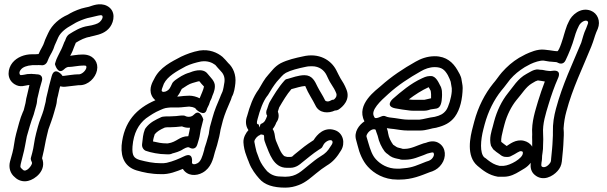

<svg xmlns="http://www.w3.org/2000/svg" viewBox="-20 -784 2784 881"><path d="M302 -528C305 -534 310 -542 313 -550L319 -566C321 -570 326 -584 328 -588C349 -601 371 -612 393 -615C394 -615 394 -616 395 -616L412 -620C438 -626 466 -634 485 -660C504 -686 513 -735 471 -757C437 -774 402 -757 388 -753L370 -749C349 -745 320 -733 302 -723C298 -721 293 -717 290 -716C255 -701 219 -672 201 -632C197 -622 187 -604 183 -590C179 -575 166 -558 157 -536C155 -536 147 -535 142 -535H127C93 -535 58 -522 37 -496C16 -470 8 -423 46 -398C74 -380 95 -393 115 -394C110 -375 108 -360 103 -342C99 -329 99 -318 97 -311L89 -279C88 -275 86 -273 85 -270C72 -241 63 -203 54 -170C46 -142 44 -107 37 -83L26 -43C19 -16 26 12 49 30C62 43 85 52 109 46C141 39 195 -2 173 -58L176 -71C184 -102 188 -134 195 -161L202 -190C210 -213 221 -241 228 -267L237 -299C242 -317 240 -324 243 -334C248 -351 249 -363 253 -377L256 -388C262 -387 270 -385 279 -386C297 -388 320 -391 340 -393H346C385 -393 418 -427 425 -461C433 -498 409 -526 379 -532C355 -537 325 -531 302 -528ZM343 -482C347 -482 353 -483 356 -483C369 -483 379 -486 376 -472C373 -460 358 -445 344 -443H339C320 -443 292 -438 274 -436C264 -435 265 -437 264 -440C264 -440 230 -481 217 -434L205 -389C201 -372 199 -361 195 -346C190 -328 191 -320 188 -311L180 -279C174 -257 161 -230 154 -203L146 -173C137 -140 135 -107 128 -83L122 -61C119 -51 125 -45 127 -37C129 -28 100 12 84 -6C76 -14 71 -14 75 -31L85 -71C93 -99 98 -134 103 -158C112 -190 122 -225 132 -251C135 -257 135 -261 137 -267L146 -299C150 -312 150 -322 151 -330C156 -348 158 -362 162 -377L172 -412C173 -415 181 -443 148 -443C144 -443 142 -444 139 -444H136C128 -445 128 -445 124 -445C117 -445 111 -444 105 -444C82 -439 74 -439 73 -440C70 -442 65 -452 76 -465C85 -476 102 -483 128 -485H143C154 -485 163 -486 168 -485C184 -482 195 -493 199 -506L205 -520C212 -535 224 -551 231 -576C234 -584 243 -601 247 -612C258 -636 283 -655 311 -670C317 -673 324 -678 328 -680C341 -687 366 -697 381 -701L399 -705C424 -710 441 -717 448 -713C450 -712 455 -705 444 -690C436 -679 426 -674 401 -668L385 -665C349 -660 320 -641 299 -628C284 -619 280 -600 279 -598C275 -591 274 -589 272 -583L266 -568C261 -555 252 -541 245 -525L239 -512C236 -505 234 -496 232 -490C232 -490 245 -438 274 -466C281 -473 288 -476 294 -477H300C311 -477 337 -482 343 -482Z M852 -198C850 -188 847 -170 844 -159C802 -159 793 -132 750 -126H745C721 -126 704 -130 682 -135C683 -146 687 -159 690 -168C701 -181 714 -189 737 -199C739 -199 742 -199 746 -200H760C778 -200 796 -202 815 -204C827 -199 838 -197 852 -198ZM781 -251C774 -251 767 -250 760 -250H744C740 -250 735 -249 731 -249C728 -249 724 -248 721 -247C695 -235 668 -223 648 -196C647 -194 646 -192 645 -191C636 -169 635 -148 632 -123C630 -108 639 -96 649 -92C671 -84 710 -76 743 -76C764 -74 770 -80 771 -80C782 -83 804 -88 821 -100C837 -109 845 -110 849 -107C852 -105 877 -91 886 -123C890 -138 895 -149 898 -171C899 -179 900 -184 901 -189L913 -236C913 -236 898 -287 871 -259C863 -250 849 -245 834 -250C830 -252 827 -254 819 -254H817C803 -254 792 -251 781 -251ZM848 -295C872 -293 879 -286 880 -282C880 -282 919 -244 929 -282C930 -287 935 -295 939 -304L944 -319C946 -324 951 -331 954 -343C956 -349 965 -365 966 -386C968 -412 944 -430 933 -445C910 -476 860 -455 850 -451C821 -443 801 -428 785 -417C779 -413 776 -409 776 -409C773 -406 771 -404 770 -401C760 -380 758 -374 746 -367C738 -362 725 -360 722 -367C721 -370 724 -381 732 -400C749 -434 790 -457 833 -480C854 -490 878 -497 903 -502C933 -506 953 -497 968 -486C975 -478 983 -468 991 -460C1002 -449 1013 -434 1010 -408C1008 -393 1004 -372 1001 -364C993 -348 993 -344 990 -338C978 -310 964 -278 955 -244L943 -201C940 -188 939 -173 938 -169L927 -130C924 -118 918 -106 917 -96C908 -63 901 -43 886 -35C876 -29 859 -27 861 -41C861 -41 868 -88 825 -67C800 -55 775 -44 745 -37C735 -35 728 -35 719 -35C682 -35 652 -42 621 -50C595 -58 585 -69 588 -112C593 -174 616 -214 650 -241C673 -257 689 -268 715 -279C737 -289 741 -289 764 -291H801C813 -291 838 -295 848 -295ZM896 -333C883 -340 864 -345 849 -345C835 -345 813 -343 799 -341H793C803 -353 807 -362 814 -376C832 -388 848 -399 863 -403C876 -406 890 -412 895 -411C900 -404 909 -394 916 -387C914 -373 903 -351 896 -333ZM693 -324C607 -287 548 -226 538 -116C534 -57 557 -17 607 -2C638 7 673 15 718 15C756 17 791 2 819 -9C839 24 880 25 910 8C949 -14 958 -55 966 -86C969 -97 973 -107 976 -118L986 -157C989 -170 991 -184 992 -189L1003 -232C1011 -260 1024 -291 1036 -318C1042 -330 1043 -339 1044 -340C1054 -356 1058 -383 1060 -402C1064 -441 1050 -474 1027 -495C1020 -503 1009 -516 1001 -523C977 -543 941 -559 895 -552C863 -546 837 -536 811 -524C768 -501 713 -476 687 -421C682 -411 661 -379 676 -346C680 -337 686 -330 693 -324Z M1377 -389C1381 -389 1381 -390 1382 -386C1394 -356 1415 -326 1427 -301C1444 -263 1488 -263 1517 -277H1520C1524 -277 1529 -279 1533 -281C1552 -293 1590 -327 1569 -375C1562 -393 1552 -410 1542 -425C1537 -433 1531 -447 1523 -462C1499 -509 1443 -543 1369 -525C1336 -518 1300 -510 1268 -494C1239 -478 1227 -458 1212 -442C1194 -423 1180 -396 1167 -374C1141 -339 1126 -296 1114 -252C1106 -231 1106 -207 1120 -187C1109 -175 1096 -154 1097 -131C1098 -111 1103 -89 1110 -71L1117 -52C1119 -47 1121 -44 1123 -37C1134 -8 1153 17 1169 35C1194 65 1235 77 1289 77C1313 77 1333 72 1351 65C1384 53 1411 27 1430 12C1447 -2 1463 -14 1479 -24C1508 -41 1527 -64 1545 -94C1565 -126 1556 -174 1516 -187C1468 -203 1435 -167 1419 -141L1395 -125C1370 -108 1352 -91 1331 -75C1323 -69 1323 -64 1313 -64H1298C1293 -65 1289 -66 1284 -68C1267 -83 1260 -107 1246 -139L1243 -150C1240 -164 1241 -177 1231 -192C1238 -200 1244 -211 1248 -222C1249 -224 1266 -243 1255 -272C1257 -277 1259 -286 1261 -291C1278 -320 1296 -351 1317 -375C1335 -380 1366 -389 1377 -389ZM1267 26C1239 26 1220 15 1206 2C1191 -15 1177 -35 1170 -53C1167 -61 1165 -67 1163 -72L1157 -88C1153 -103 1150 -118 1147 -134C1148 -146 1161 -160 1172 -164C1173 -164 1175 -165 1176 -166V-168C1187 -163 1192 -171 1192 -153C1192 -147 1192 -142 1194 -137L1199 -123C1199 -122 1200 -121 1200 -120C1216 -82 1234 -14 1296 -14H1313C1340 -14 1361 -34 1362 -35C1390 -57 1415 -79 1443 -97C1448 -100 1455 -104 1458 -108C1461 -112 1462 -117 1465 -121C1472 -133 1490 -144 1501 -140C1504 -139 1510 -133 1502 -120L1496 -111C1485 -92 1472 -79 1453 -68C1432 -55 1415 -41 1399 -28C1363 0 1342 27 1289 27C1282 27 1274 26 1267 26ZM1170 -199C1169 -207 1167 -213 1167 -213C1157 -214 1157 -220 1162 -238C1173 -280 1187 -319 1207 -345C1208 -346 1209 -346 1209 -347C1221 -368 1237 -393 1250 -409C1269 -429 1276 -441 1292 -450C1315 -462 1347 -470 1381 -477C1394 -480 1402 -480 1412 -480C1445 -480 1467 -462 1478 -440C1483 -430 1491 -411 1500 -398C1510 -383 1517 -371 1523 -356C1526 -348 1525 -338 1512 -327C1506 -327 1501 -325 1498 -323C1483 -314 1473 -321 1472 -323C1460 -348 1447 -366 1437 -386C1425 -411 1413 -439 1377 -439C1350 -439 1317 -427 1303 -423C1294 -421 1291 -421 1285 -414C1257 -383 1236 -347 1217 -315C1212 -306 1208 -289 1206 -285C1201 -275 1199 -263 1206 -253C1199 -235 1196 -222 1176 -215C1176 -215 1173 -208 1170 -199Z M1718 -245C1698 -238 1699 -245 1696 -250C1680 -278 1726 -321 1762 -353C1806 -393 1856 -426 1911 -457C1930 -468 1951 -476 1975 -476C2008 -476 2021 -463 2035 -439C2042 -425 2045 -418 2048 -409C2050 -396 2052 -386 2053 -379V-365C2051 -335 2038 -293 2027 -278C2014 -261 2000 -254 1975 -248C1944 -244 1925 -237 1905 -235H1852C1832 -235 1815 -239 1793 -242C1774 -244 1757 -246 1750 -250C1738 -256 1727 -248 1718 -245ZM1856 -328C1883 -349 1916 -370 1947 -384C1949 -380 1952 -375 1956 -368C1957 -366 1957 -361 1958 -352V-341V-333C1951 -332 1930 -326 1927 -326H1876C1867 -326 1863 -327 1856 -328ZM1793 -287C1814 -283 1840 -279 1859 -277C1866 -276 1870 -276 1876 -276H1927C1941 -276 1952 -281 1956 -282C1966 -284 1974 -284 1983 -286C2004 -290 2007 -319 2008 -339C2008 -345 2009 -354 2008 -359C2008 -360 2009 -377 1999 -393C1994 -402 1981 -435 1958 -435H1951C1937 -435 1919 -426 1917 -425C1864 -401 1820 -363 1782 -330C1782 -330 1745 -297 1793 -287ZM1666 -171C1674 -184 1690 -194 1701 -190C1705 -189 1702 -190 1713 -161C1719 -132 1731 -108 1745 -89C1749 -84 1755 -79 1760 -76L1770 -68C1783 -59 1801 -56 1812 -54C1818 -52 1820 -51 1826 -51H1838C1876 -51 1904 -66 1923 -72C1927 -73 1934 -77 1940 -79L1951 -82C1961 -85 1966 -85 1968 -84C1970 -83 1975 -74 1966 -61C1961 -53 1954 -49 1947 -46L1935 -42C1896 -27 1874 -15 1834 -12C1826 -11 1817 -10 1814 -10H1802C1759 -10 1726 -30 1705 -53C1688 -71 1679 -98 1670 -129L1662 -156C1661 -159 1661 -163 1666 -171ZM1755 -196C1766 -194 1777 -193 1787 -192C1804 -190 1826 -185 1852 -185H1906C1938 -185 1960 -196 1982 -198C1983 -198 1984 -199 1985 -199C2018 -207 2046 -220 2067 -248C2092 -282 2102 -331 2103 -380C2103 -395 2099 -407 2098 -417C2096 -436 2084 -453 2078 -464C2059 -496 2029 -526 1975 -526C1939 -526 1910 -514 1887 -501C1830 -469 1776 -433 1728 -390C1708 -372 1612 -306 1652 -228V-227C1628 -211 1603 -179 1614 -142L1621 -116C1629 -82 1644 -45 1668 -19C1696 12 1743 40 1802 40H1814C1871 40 1913 21 1952 6L1964 2C1982 -5 1996 -16 2007 -32C2028 -62 2027 -105 1996 -126C1979 -138 1957 -138 1935 -129L1923 -126C1895 -117 1866 -101 1838 -101H1828C1817 -105 1804 -106 1799 -110L1787 -118C1786 -119 1786 -118 1784 -120C1774 -134 1764 -152 1761 -172C1760 -180 1759 -184 1755 -196Z M2415 -37C2413 -14 2417 4 2433 18C2471 51 2517 25 2538 1C2549 -11 2556 -25 2558 -43L2559 -53C2562 -83 2565 -110 2566 -143C2566 -152 2567 -156 2567 -163V-177C2567 -182 2566 -188 2566 -195C2568 -224 2572 -248 2579 -273C2607 -379 2653 -471 2693 -570C2705 -600 2707 -613 2716 -636L2723 -652C2737 -687 2722 -723 2691 -735C2644 -753 2602 -714 2590 -685L2582 -668C2576 -652 2572 -638 2568 -625C2567 -620 2546 -548 2537 -549L2525 -550C2511 -552 2492 -555 2479 -556C2446 -560 2412 -544 2392 -535L2364 -520C2364 -520 2363 -519 2362 -519C2331 -500 2307 -479 2283 -452C2269 -436 2255 -414 2243 -401C2205 -354 2174 -294 2156 -226L2150 -203C2137 -155 2118 -68 2171 -23C2196 -2 2223 20 2265 27H2270H2292C2321 27 2345 14 2363 3C2377 -6 2399 -15 2415 -37ZM2480 -410C2469 -381 2458 -350 2449 -320C2437 -278 2418 -225 2422 -167C2422 -161 2421 -152 2422 -138V-111C2414 -125 2400 -134 2384 -138C2346 -147 2317 -121 2305 -114C2297 -120 2288 -126 2280 -133C2278 -147 2284 -171 2289 -191L2295 -214C2306 -256 2327 -297 2350 -325C2377 -356 2393 -385 2420 -401L2437 -411C2440 -412 2442 -413 2448 -415C2459 -414 2467 -412 2480 -410ZM2233 -115C2233 -115 2242 -100 2243 -99C2252 -91 2263 -82 2273 -76C2278 -72 2286 -64 2302 -64H2311C2314 -64 2318 -65 2321 -66C2350 -79 2362 -93 2373 -90C2378 -89 2380 -87 2379 -80C2377 -57 2322 -25 2291 -23H2272C2249 -28 2235 -37 2218 -50C2211 -56 2206 -60 2202 -62C2181 -82 2185 -141 2198 -191L2204 -214C2220 -273 2247 -327 2281 -369C2296 -386 2311 -408 2321 -420C2341 -443 2361 -459 2388 -476L2414 -490C2433 -499 2458 -507 2474 -506C2490 -504 2498 -501 2509 -501C2511 -501 2514 -501 2520 -500L2532 -499C2534 -499 2536 -498 2538 -497C2546 -492 2565 -486 2575 -507C2590 -538 2606 -577 2616 -613C2619 -624 2623 -636 2628 -648L2636 -665C2642 -678 2658 -691 2671 -689C2676 -688 2682 -684 2676 -671L2670 -655C2657 -628 2655 -612 2647 -588C2607 -491 2561 -397 2531 -285C2522 -251 2516 -218 2517 -177V-163C2517 -157 2516 -149 2516 -143C2515 -112 2512 -89 2509 -57C2508 -45 2509 -41 2500 -31C2486 -15 2472 -15 2466 -20C2460 -25 2468 -49 2467 -57C2466 -72 2473 -91 2472 -121C2473 -140 2473 -149 2472 -171C2469 -216 2484 -262 2497 -305C2509 -345 2524 -388 2540 -424C2540 -424 2562 -466 2514 -459C2511 -459 2507 -458 2505 -458L2494 -459C2480 -460 2474 -464 2458 -464C2456 -464 2454 -465 2451 -465C2437 -467 2423 -460 2414 -455L2396 -445C2355 -423 2333 -383 2311 -357C2282 -321 2260 -275 2247 -226L2241 -203C2236 -184 2223 -149 2233 -115Z"/></svg>

Font: Dictator
Style: Stencil
Weight: 500
Version: Version MIL.1277